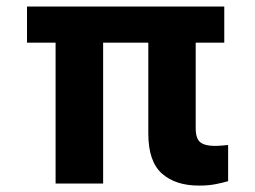

<svg xmlns="http://www.w3.org/2000/svg" viewBox="-20 -566 786 592"><path d="M671.5 -545.9V-434.4H63.3V-545.9ZM298 -545.9V0H151.4V-545.9ZM437.3 -545.9H583.4V-170.5Q583.5 -138.3 597.8 -127.2Q612.1 -116.2 641 -116.2Q653.5 -116.2 664.4 -117.2Q675.3 -118.2 683.4 -118.9V-7.4Q664.7 -1.9 642.3 2.3Q619.8 6.4 593.6 6.2Q521.6 6.4 479.6 -30.6Q437.6 -67.6 437.3 -152.9Z"/></svg>

Font: Inter
Style: Regular
Weight: 400
Designer: Rasmus Andersson
Foundry: rsms
Version: Version 4.000;git-8c9346024